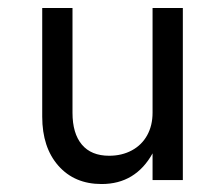

<svg xmlns="http://www.w3.org/2000/svg" viewBox="-20 -466 529 482"><path d="M162 -183V-446H86V-173Q86 -96 126.5 -50Q167 -4 235 -4Q278 -4 310 -23.5Q342 -43 363 -81V-14H439V-446H363V-183Q363 -151 349.5 -126.5Q336 -102 311 -88.5Q286 -75 254 -75Q209 -75 185.5 -103Q162 -131 162 -183Z"/></svg>

Font: SpinnyJost Regular
Style: Regular
Weight: 400
Version: Version 3.710